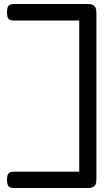

<svg xmlns="http://www.w3.org/2000/svg" viewBox="-20 -782 548 962"><path d="M52 160Q41 160 32.5 157.5Q24 155 19.5 145.5Q15 136 15 119Q15 101 19.5 92Q24 83 32.5 80.5Q41 78 53 78H377V-679H53Q41 -679 32.5 -681.5Q24 -684 19.5 -693Q15 -702 15 -720Q15 -739 19.5 -747.5Q24 -756 32 -759Q40 -762 52 -762H418Q438 -762 447.5 -756Q457 -750 460 -740Q463 -730 463 -717V115Q463 129 460 139Q457 149 447.5 154.5Q438 160 418 160Z"/></svg>

Font: Fredoka Expanded
Style: Regular
Weight: 400
Width: 7
Designer: Ben Nathan
Foundry: Milena B. Brandão, Ben Nathan
Version: Version 2.001